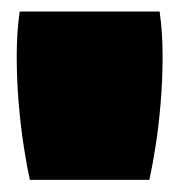

<svg xmlns="http://www.w3.org/2000/svg" viewBox="-20 -824 310 333"><path d="M239 -512H32V-511Q27 -533 21.5 -568Q16 -603 12.5 -644Q9 -685 9 -726.5Q9 -768 14 -803V-804H257V-803Q262 -768 262 -726.5Q262 -685 258.5 -644Q255 -603 249.5 -568.5Q244 -534 239 -512Z"/></svg>

Font: Gasoek One
Style: Regular
Weight: 400
Designer: Jiashuo Zhang
Foundry: JAMO
Version: Version 1.000; ttfautohint (v1.8.4.7-5d5b);gftools[0.9.29]